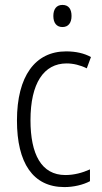

<svg xmlns="http://www.w3.org/2000/svg" viewBox="-20 -751 414 781"><path d="M234 -731C209 -731 197 -713 197 -686C197 -658 210 -641 234 -641C258 -641 271 -658 271 -686C271 -713 260 -731 234 -731ZM242 10C279 10 318 1 346 -14V-62C315 -48 281 -39 246 -39C148 -39 104 -124 104 -262C104 -412 158 -493 251 -493C278 -493 307 -486 333 -473L350 -519C323 -534 289 -542 249 -542C123 -542 49 -441 49 -261C49 -88 114 10 242 10Z"/></svg>

Font: Noto Sans Thai Cond Light
Style: Regular
Weight: 300
Width: 3
Designer: Monotype Design Team
Foundry: Monotype Imaging Inc.
Version: Version 2.002